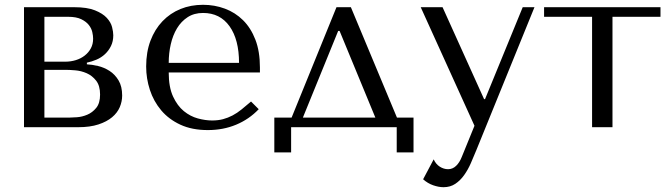

<svg xmlns="http://www.w3.org/2000/svg" viewBox="-20 -530 2792 800"><path d="M80 -500V0H306Q355 0 390 -11.5Q425 -23 447 -41.5Q469 -60 479 -83.5Q489 -107 489 -132Q489 -170 474 -195Q459 -220 436.5 -234.5Q414 -249 388.5 -255Q363 -261 342 -262V-269Q362 -273 382 -281.5Q402 -290 417.5 -304.5Q433 -319 442.5 -338.5Q452 -358 452 -383Q452 -397 447 -417Q442 -437 425 -455.5Q408 -474 375.5 -487Q343 -500 289 -500ZM165 -40V-239H253Q269 -239 293.5 -237Q318 -235 341 -225Q364 -215 380.5 -194Q397 -173 397 -136Q397 -100 381 -80.5Q365 -61 343.5 -52Q322 -43 300.5 -41.5Q279 -40 269 -40ZM165 -273V-460H264Q298 -460 318.5 -450Q339 -440 350 -426Q361 -412 364.5 -396.5Q368 -381 368 -369Q368 -346 358.5 -328.5Q349 -311 333 -298.5Q317 -286 296 -279.5Q275 -273 252 -273Z M1063 -228V-249Q1063 -316 1044 -365Q1025 -414 992.5 -446Q960 -478 917 -494Q874 -510 826 -510Q775 -510 732 -492.5Q689 -475 657 -441.5Q625 -408 607 -360.5Q589 -313 589 -253Q589 -203 604.5 -155.5Q620 -108 651.5 -70.5Q683 -33 731.5 -10.5Q780 12 846 12Q910 12 964 -10.5Q1018 -33 1058 -75L1026 -107Q1005 -89 986.5 -74Q968 -59 949 -49Q930 -39 909.5 -33.5Q889 -28 864 -28Q836 -28 804.5 -36.5Q773 -45 746 -67Q719 -89 701 -128Q683 -167 683 -228ZM683 -268Q683 -308 691.5 -345.5Q700 -383 717.5 -412Q735 -441 762 -458.5Q789 -476 826 -476Q897 -476 936.5 -420.5Q976 -365 976 -268Z M1634 -40 1442 -500H1382L1195 -40H1123V105H1193V0H1633V105H1703V-40ZM1389 -401H1395L1544 -40H1242Z M1997 -117 1824 -500H1733L1957 -6L1904 124Q1895 147 1880.5 161Q1866 175 1847 175Q1829 175 1812.5 164.5Q1796 154 1787 134L1743 217Q1762 234 1785 242Q1808 250 1828 250Q1856 250 1877 236Q1898 222 1914 199.5Q1930 177 1942 149.5Q1954 122 1965 95L2207 -500H2158L2001 -117Z M2447 0H2532V-460H2732V-500H2247V-460H2447Z"/></svg>

Font: Tenor Sans
Style: Regular
Weight: 400
Designer: Denis Masharov
Foundry: Denis Masharov
Version: Version 1.1